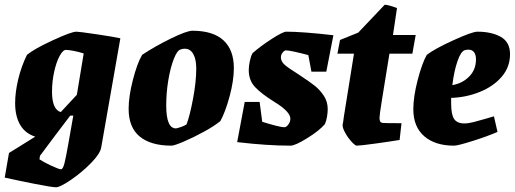

<svg xmlns="http://www.w3.org/2000/svg" viewBox="-45 -607 2177 812"><path d="M464 -445 383 17Q378 44 339 83.5Q300 123 254.5 154Q209 185 192 185Q175 185 101.5 170.5Q28 156 -25 144L-7 40L104 -29Q61 -43 40 -79.5Q19 -116 19 -171Q19 -217 32 -271.5Q45 -326 69 -375Q99 -400 178 -436.5Q257 -473 278 -473Q290 -473 364 -462Q438 -451 464 -445ZM175 -219Q175 -144 212 -133L280 -206L309 -381Q287 -388 265.5 -392Q244 -396 234 -396Q221 -396 207 -370Q193 -344 184 -303Q175 -262 175 -219ZM244 1 265 -118H252L186 -31L124 52L122 67Q142 80 173.5 94.5Q205 109 213 109Q221 109 227.5 84Q234 59 244 1Z M499 -147Q499 -199 517 -269Q535 -339 556 -375Q610 -411 677.5 -444Q745 -477 769 -477Q856 -477 900 -436.5Q944 -396 944 -319Q944 -266 926 -199.5Q908 -133 887 -95Q863 -75 818.5 -50.5Q774 -26 733 -8.5Q692 9 680 9Q593 9 546 -29.5Q499 -68 499 -147ZM711 -67Q719 -69 728.5 -73Q738 -77 744 -81Q758 -118 771.5 -190Q785 -262 785 -317Q785 -356 772.5 -378.5Q760 -401 736 -401Q725 -401 717 -397Q704 -393 690 -357.5Q676 -322 667 -269Q658 -216 658 -161Q658 -64 699 -64Q702 -64 711 -67Z M1341 -145Q1341 -132 1338 -113.5Q1335 -95 1329 -82Q1305 -54 1254 -22.5Q1203 9 1184 9Q1084 9 958 -6L990 -176H1053L1064 -92Q1092 -83 1119 -76Q1146 -69 1158 -69Q1166 -69 1174.5 -80.5Q1183 -92 1183 -105Q1183 -135 1114 -177Q1061 -210 1034 -238.5Q1007 -267 1007 -311Q1007 -327 1011.5 -348.5Q1016 -370 1023 -382Q1053 -409 1102 -441Q1151 -473 1166 -473Q1234 -473 1365 -458L1335 -304H1272L1259 -374Q1183 -394 1164 -394Q1158 -394 1150.5 -385Q1143 -376 1143 -364Q1143 -347 1159 -333Q1175 -319 1209 -298L1227 -286Q1265 -261 1286.5 -244Q1308 -227 1324.5 -202Q1341 -177 1341 -145Z M1404 -79Q1407 -93 1409 -112L1452 -380H1382L1393 -438L1470 -469L1582 -587Q1596 -587 1634 -573L1617 -459H1713L1699 -380H1602Q1580 -245 1570 -182.5Q1560 -120 1560 -109Q1560 -98 1563 -93Q1566 -88 1575 -87Q1581 -86 1653 -86L1645 -15Q1602 -8 1540 0.5Q1478 9 1464 9Q1457 9 1441.5 -8Q1426 -25 1414.5 -46Q1403 -67 1404 -79Z M1863 -193V-169Q1863 -123 1875.5 -104Q1888 -85 1919 -85Q1936 -85 1959 -91Q1982 -97 2008 -104.5Q2034 -112 2044 -115L2059 -49Q2015 -30 1953 -10.5Q1891 9 1875 9Q1795 9 1749 -31Q1703 -71 1703 -145Q1703 -198 1721.5 -269Q1740 -340 1760 -375Q1792 -400 1872 -436.5Q1952 -473 1974 -473Q2034 -473 2073 -451Q2112 -429 2112 -378Q2112 -323 2076.5 -282Q2041 -241 1983.5 -218Q1926 -195 1863 -193ZM1868 -247Q1910 -254 1939 -283Q1968 -312 1968 -356Q1968 -375 1960 -386Q1952 -397 1936 -397Q1929 -397 1921 -395Q1904 -390 1889.5 -347.5Q1875 -305 1868 -247Z"/></svg>

Font: Grenze ExtraBold
Style: Italic
Weight: 800
Italic angle: -10°
Designer: Renata Polastri
Foundry: Omnibus-Type
Version: Version 1.002; ttfautohint (v1.8)